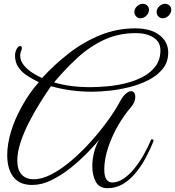

<svg xmlns="http://www.w3.org/2000/svg" viewBox="-20 -925 920 1009"><path d="M545 64Q501 64 483 29.5Q465 -5 465 -51Q465 -92 476.5 -132Q488 -172 504 -193Q477 -161 437 -120Q397 -79 349 -41Q301 -3 250 22Q199 47 149 47Q83 47 50.5 5Q18 -37 18 -110Q18 -167 37.5 -232.5Q57 -298 95 -366Q113 -399 135.5 -431.5Q158 -464 184 -493Q153 -508 124 -526.5Q95 -545 77 -571Q59 -597 59 -633Q59 -652 67.5 -667.5Q76 -683 86 -683Q95 -683 95 -672Q95 -665 91 -657Q86 -644 86 -633Q86 -606 105 -582.5Q124 -559 151 -542Q178 -525 201 -515Q265 -585 341.5 -644.5Q418 -704 506 -740Q594 -776 691 -776Q772 -776 818 -740.5Q864 -705 864 -649Q864 -599 835.5 -563.5Q807 -528 761 -504.5Q715 -481 661.5 -467.5Q608 -454 556 -448.5Q504 -443 465 -443Q408 -443 354.5 -450Q301 -457 248 -472Q222 -435 191.5 -386.5Q161 -338 133.5 -284.5Q106 -231 88.5 -178.5Q71 -126 71 -81Q71 -32 94 -7.5Q117 17 156 17Q203 17 255.5 -11.5Q308 -40 361 -86Q414 -132 462 -186Q510 -240 548 -293Q586 -346 608 -387Q625 -419 641 -432.5Q657 -446 668 -446Q679 -446 685 -437.5Q691 -429 691 -415Q691 -387 666 -359Q632 -320 600 -264.5Q568 -209 548 -148.5Q528 -88 528 -35Q528 2 539.5 18Q551 34 570 34Q599 34 628.5 14.5Q658 -5 685 -38Q712 -71 735 -111.5Q758 -152 775 -193Q780 -193 783.5 -192Q787 -191 787 -184Q770 -141 746.5 -97Q723 -53 693 -16.5Q663 20 626 42Q589 64 545 64ZM456 -467Q496 -467 545 -471.5Q594 -476 642.5 -488Q691 -500 732 -522Q773 -544 798 -578Q823 -612 823 -661Q823 -705 786.5 -728Q750 -751 694 -751Q601 -751 524.5 -714.5Q448 -678 384.5 -619Q321 -560 264 -492Q308 -479 354.5 -473Q401 -467 456 -467ZM834 -829Q821 -829 812 -839Q803 -849 803 -862Q803 -879 817 -892Q831 -905 847 -905Q861 -905 870.5 -896Q880 -887 880 -874Q880 -857 866.5 -843Q853 -829 834 -829ZM717 -829Q704 -829 695 -839Q686 -849 686 -862Q686 -879 700 -892Q714 -905 730 -905Q744 -905 753.5 -896Q763 -887 763 -874Q763 -857 749.5 -843Q736 -829 717 -829Z"/></svg>

Font: Great Vibes
Style: Regular
Weight: 400
Designer: Robert E. Leuschke, Viktoriya Grabowska, Viviana Monsalve, Eben Sorkin
Foundry: Robert E. Leuschke
Version: Version 1.103; ttfautohint (v1.8.4.7-5d5b)